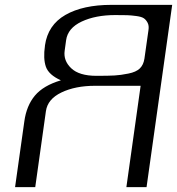

<svg xmlns="http://www.w3.org/2000/svg" viewBox="-20 -770 728 790"><path d="M246.1 -561.5Q240.2 -520.5 272.9 -489.3Q305.7 -458 377 -458Q426.8 -458 451.7 -459.5Q476.6 -460.9 508.3 -467.3Q540 -473.6 555.2 -488.3Q570.3 -502.9 574.2 -528.3L590.8 -645.5Q593.8 -664.1 587.4 -676.3Q581.1 -688.5 571.8 -694.8Q562.5 -701.2 540.5 -704.1Q518.6 -707 502.9 -707.5Q487.3 -708 454.1 -708Q373 -708 315.9 -681.2Q258.8 -654.3 252 -604.5ZM125 0H42L80.1 -270.5Q88.9 -335 123.5 -376.5Q158.2 -418 230.5 -439.5Q180.7 -461.9 168.9 -495.1Q157.2 -528.3 165 -582V-583Q176.8 -667 249 -708.5Q321.3 -750 438.5 -750H688.5L583 0H500L558.6 -417H371.1Q290 -417 232.9 -389.6Q175.8 -362.3 168.9 -312.5Z"/></svg>

Font: okolaks
Style: RegularItalic
Weight: 500
Italic angle: -8°
Version: Version 000.6.0